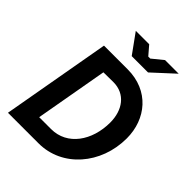

<svg xmlns="http://www.w3.org/2000/svg" viewBox="-249 -1032 1165 1165"><g transform="rotate(45 333.5 -450.0)"><path d="M28 0H291C493 0 648 -178 648 -400C648 -565 539 -700 355 -700H152ZM316 -774H456L593 -900H476L406 -843H389L340 -900H225ZM181 -115 264 -583 349 -584C451 -584 509 -503 509 -397C509 -242 422 -115 283 -115Z"/></g></svg>

Font: Fixel Text 20240404 SemiBold
Style: Italic
Weight: 600
Width: 4
Italic angle: -10°
Designer: AlfaBravo + MacPaw
Foundry: Kyrylo Tkachov, Marchela Mozhyna, Serhii Makarenko, Maria Weinstein, Zakhar Kryvoshyya
Version: Version 1.211;Glyphs 3.2 (3225)